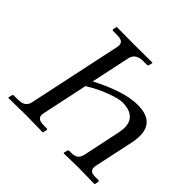

<svg xmlns="http://www.w3.org/2000/svg" viewBox="-161 -812 979 979"><g transform="rotate(45 329.0 -322.5)"><path d="M254.9 -319.8 202.1 -70.8Q197.3 -48.3 208 -38.1Q218.3 -27.8 248 -27.8H267.1Q274.9 -27.8 273.4 -20L269 -1L266.6 1Q188.5 -1 148.4 -1L20 1L18.1 -1L22.5 -20Q23.9 -27.8 30.8 -27.8H58.1Q87.9 -27.8 102.3 -38.3Q116.7 -48.8 121.1 -70.8L228 -574.2Q232.9 -597.2 222.7 -607.7Q212.4 -618.2 183.6 -618.2H156.2Q148.4 -618.2 149.9 -626L154.3 -645L156.2 -646Q243.2 -645 282.2 -645L411.1 -646L413.1 -645L409.2 -626Q407.7 -618.2 399.4 -618.2H373.5Q318.4 -618.2 309.1 -574.2L264.2 -362.8Q413.6 -440.9 511.7 -440.9Q658.7 -440.9 625 -282.2L580.1 -71.8Q575.2 -49.3 583.5 -38.6Q591.8 -27.8 617.2 -27.8H638.2Q642.1 -27.8 644.5 -25.6Q647 -23.4 646.5 -20L642.1 -1L638.7 1Q565.4 -1 523.4 -1L418.9 1L417 -1L421.4 -20Q422.9 -27.8 431.2 -27.8H443.8Q470.2 -27.8 482.4 -38.3Q494.6 -48.8 499.5 -71.8L542 -273.9Q554.7 -334 529.8 -364.5Q504.9 -395 446.8 -395Q420.9 -395 366 -374.8Q311 -354.5 254.9 -319.8Z"/></g></svg>

Font: Linux Biolinum G
Style: Italic
Weight: 400
Italic angle: -12°
Designer: Philipp H. Poll
Foundry: Philipp H. Poll
Version: Version 0.5.1